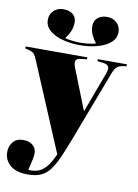

<svg xmlns="http://www.w3.org/2000/svg" viewBox="-116 -851 829 1150"><g transform="rotate(10 298.0 -276.0)"><path d="M134 230Q65 230 28 198.5Q-9 167 -9 118Q-9 82 12.5 56.5Q34 31 74 31Q111 31 132.5 50Q154 69 154 99Q154 113 149 137Q144 161 134 203Q161 204 185 198Q209 192 231.5 171.5Q254 151 276 107L289 81L67 -446Q54 -478 44.5 -489Q35 -500 10 -506L-10 -511V-523H365V-511L331 -507Q307 -505 299 -493.5Q291 -482 304 -448L400 -205H403L493 -447Q505 -479 496 -491.5Q487 -504 464 -507L429 -511V-523H606V-511L584 -508Q560 -504 547.5 -493Q535 -482 523 -450L361 -24Q334 47 312 96Q290 145 266.5 174.5Q243 204 211.5 217Q180 230 134 230ZM93 -704Q93 -738 116.5 -760Q140 -782 175 -782Q211 -782 232.5 -764.5Q254 -747 254 -717Q254 -685 242.5 -659.5Q231 -634 214 -614Q232 -608 259 -605Q286 -602 308 -602Q331 -602 357.5 -605Q384 -608 402 -614Q386 -634 374 -659Q362 -684 362 -715Q362 -745 383.5 -763.5Q405 -782 441 -782Q476 -782 499.5 -760Q523 -738 523 -704Q523 -666 493.5 -640Q464 -614 415 -600.5Q366 -587 308 -587Q250 -587 201 -600.5Q152 -614 122.5 -640Q93 -666 93 -704Z"/></g></svg>

Font: Display Black
Style: Regular
Weight: 900
Designer: Latin by Veronika Burian and Jose Scaglione. Greek by Irene Vlachou. Cyrillic by Vera Evstafieva.
Foundry: TypeTogether
Version: Version 3.002